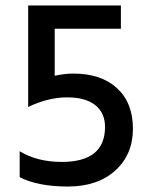

<svg xmlns="http://www.w3.org/2000/svg" viewBox="-20 -675 547 702"><path d="M52 -27V-122Q116 -83 206 -83Q364 -83 364 -211Q364 -262 328.5 -290.5Q293 -319 225 -319Q157 -319 83 -284V-655H422V-570H180V-398Q217 -406 248 -406Q350 -406 408 -352.5Q466 -299 466 -204.5Q466 -110 401.5 -51.5Q337 7 228 7Q119 7 52 -27Z"/></svg>

Font: Hind Guntur Medium
Style: Regular
Weight: 500
Designer: Manushi Parikh, Hitesh Malaviya
Foundry: Indian Type Foundry
Version: Version 1.000;PS 1.0;hotconv 1.0.86;makeotf.lib2.5.63406; tt